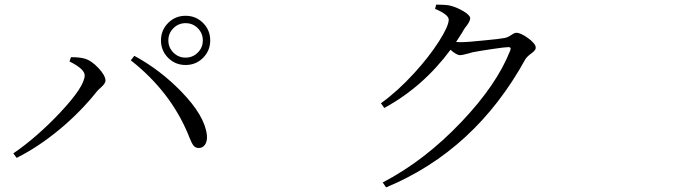

<svg xmlns="http://www.w3.org/2000/svg" viewBox="-20 -773 3040 838"><path d="M52.7 -84 38.1 -103.5Q139.6 -172.9 241.2 -280.3Q349.6 -395.5 349.6 -444.3Q349.6 -471.7 283.2 -504.9L290 -523.4Q327.1 -523.4 347.7 -517.6Q377.9 -509.8 409.2 -476.6Q440.4 -443.4 440.4 -420.9Q440.4 -409.2 420.9 -391.6Q407.2 -379.9 401.4 -372.1Q332 -285.2 243.2 -210.9Q148.4 -131.8 52.7 -84ZM847.7 -127Q832 -127 823.2 -139.6Q816.4 -148.4 804.7 -177.7Q802.7 -182.6 801.8 -185.5Q723.6 -374 550.8 -509.8L566.4 -529.3Q679.7 -467.8 771.5 -373Q873 -268.6 882.8 -184.6Q885.7 -158.2 875.5 -142.6Q865.2 -127 847.7 -127ZM790 -704.1Q835 -704.1 866.2 -672.9Q897.5 -641.6 897.5 -596.7Q897.5 -551.8 866.2 -520.5Q835 -489.3 790 -489.3Q745.1 -489.3 713.9 -520.5Q682.6 -551.8 682.6 -596.7Q682.6 -641.6 713.9 -672.9Q745.1 -704.1 790 -704.1ZM790 -521.5Q821.3 -521.5 843.3 -543.5Q865.2 -565.4 865.2 -596.7Q865.2 -627.9 843.3 -649.9Q821.3 -671.9 790 -671.9Q758.8 -671.9 736.8 -649.9Q714.8 -627.9 714.8 -596.7Q714.8 -565.4 736.8 -543.5Q758.8 -521.5 790 -521.5Z M1665 44.9 1650.4 23.4Q1834 -72.3 1994.1 -241.2Q2148.4 -403.3 2207 -552.7Q2212.9 -567.4 2199.2 -567.4Q2184.6 -567.4 2126 -558.6Q2073.2 -550.8 2043 -544.9Q2036.1 -543 2022.5 -539.1Q1997.1 -532.2 1988.3 -532.2Q1972.7 -532.2 1946.3 -555.7Q1826.2 -393.6 1657.2 -301.8L1642.6 -322.3Q1714.8 -374 1787.1 -453.1Q1851.6 -523.4 1895.5 -591.8Q1938.5 -659.2 1938.5 -687.5Q1938.5 -709 1878.9 -734.4L1883.8 -752.9Q1920.9 -752.9 1942.4 -749Q1971.7 -742.2 2002 -724.6Q2032.2 -706.1 2032.2 -693.4Q2032.2 -682.6 2018.6 -663.1Q2008.8 -651.4 2003.9 -642.6Q2002 -638.7 1997.1 -630.9Q1979.5 -602.5 1970.7 -589.8Q1977.5 -588.9 1989.3 -588.9Q2021.5 -588.9 2093.8 -596.7Q2158.2 -602.5 2183.6 -607.4Q2197.3 -610.4 2212.9 -621.1Q2225.6 -629.9 2233.4 -629.9Q2252.9 -629.9 2285.2 -606.4Q2318.4 -582 2318.4 -564.5Q2318.4 -553.7 2298.8 -539.6Q2279.3 -525.4 2272.5 -513.7Q2053.7 -116.2 1665 44.9Z"/></svg>

Font: Bpmf Zihi Box R
Style: R
Weight: 400
Foundry: But Ko
Version: Version 1.320